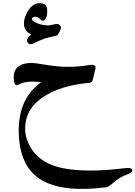

<svg xmlns="http://www.w3.org/2000/svg" viewBox="-20 -678 867 1229"><path d="M259.3 -59.1Q175.8 -3.9 152.3 71.5Q128.9 147 152.8 215.8Q204.6 364.3 387.2 399.4Q540.5 428.7 784.7 397.9Q823.2 393.1 826.7 412.1Q829.1 426.8 790 440.4Q751 454.1 717.3 482.2Q683.6 510.3 674.3 515.1Q665 520 653.8 521.5Q362.3 557.1 228 462.9Q120.6 387.7 103.5 224.1Q77.1 -33.2 243.7 -151.4Q150.4 -165 98.1 -136.2Q75.2 -123.5 69.8 -156.7Q52.7 -272.5 179.2 -274.9Q202.1 -275.4 283.2 -261.7Q416.5 -238.8 547.9 -261.2Q598.6 -270 590.8 -238.3L574.2 -168.9Q569.8 -149.9 555.2 -148.4Q368.7 -131.3 259.3 -59.1ZM337.9 -448.7Q286.1 -438 264.9 -430.9Q243.7 -423.8 187.5 -397Q169.9 -390.1 158.7 -403.3Q140.6 -425.8 179.7 -456.5Q146.5 -475.1 138.2 -497.6Q122.6 -541.5 155.5 -601.6Q188.5 -661.6 240.7 -657.7Q278.8 -654.8 281.5 -618.4Q284.2 -582 276.1 -567.1Q268.1 -552.2 263.7 -548.8Q251 -539.1 238 -554Q225.1 -568.8 209 -570.3Q192.9 -571.8 186.8 -563Q180.7 -554.2 189.9 -546.4Q227.1 -517.1 287.6 -515.1Q297.4 -515.1 316.9 -520Q336.4 -524.9 346.9 -524.4Q357.4 -523.9 364.7 -514.6Q372.1 -504.9 370.1 -496.6Q356.4 -453.1 337.9 -448.7Z"/></svg>

Font: Amiri
Style: Bold Slanted
Weight: 700
Italic angle: 9°
Designer: Khaled Hosny
Version: Version 000.107